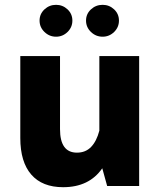

<svg xmlns="http://www.w3.org/2000/svg" viewBox="-20 -778 667 803"><path d="M145.5 -691.9Q145.5 -719.7 166 -738.8Q186.5 -757.8 214.4 -757.8Q242.2 -757.8 262.5 -738.8Q282.7 -719.7 282.7 -691.9Q282.7 -664.1 262.5 -644.3Q242.2 -624.5 214.4 -624.5Q186.5 -624.5 166 -644.3Q145.5 -664.1 145.5 -691.9ZM339.8 -691.9Q339.8 -719.7 360.4 -738.8Q380.9 -757.8 409.2 -757.8Q437 -757.8 457.3 -738.8Q477.5 -719.7 477.5 -691.9Q477.5 -664.1 457.3 -644.3Q437 -624.5 409.2 -624.5Q380.9 -624.5 360.4 -644.3Q339.8 -664.1 339.8 -691.9ZM64.9 -200.7V-543.5H231V-237.8Q231 -139.6 301.8 -139.6Q337.9 -139.6 360.8 -163.3Q383.8 -187 395.5 -231.4V-543.5H562V0H428.2L407.7 -74.2Q353 4.9 244.1 4.9Q156.7 4.9 110.8 -47.9Q64.9 -100.6 64.9 -200.7Z"/></svg>

Font: Estedad-FD ExtraBold
Style: Regular
Weight: 800
Designer: Amin Abedi
Version: Version 7.3